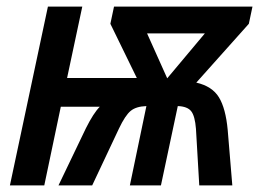

<svg xmlns="http://www.w3.org/2000/svg" viewBox="-20 -561 786 581"><path d="M125 -541H229L183 -325H394L314 -489L325 -541H744L733 -489L574 -311Q622 -300 642.5 -266.5Q663 -233 669 -168L683 0H583L573 -171Q570 -210 558.5 -224.5Q547 -239 518 -240L467 0H373L423 -240Q392 -239 375.5 -225.5Q359 -212 340 -172L259 0H157L240 -173Q263 -219 282 -238H164L114 0H10ZM600 -460H425L486 -324Z"/></svg>

Font: Noto Sans UI NarrowMedium
Style: Italic
Weight: 500
Width: 4
Italic angle: -12°
Designer: Monotype Design Team
Foundry: Monotype Imaging Inc.
Version: Version 1.001